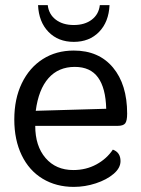

<svg xmlns="http://www.w3.org/2000/svg" viewBox="-20 -720 552 752"><path d="M36 -252Q36 -333 65.5 -394Q95 -455 147.5 -488.5Q200 -522 269 -522Q367 -522 422.5 -455.5Q478 -389 478 -275Q478 -247 470.5 -237Q463 -227 440 -227H118Q118 -148 158.5 -101Q199 -54 267 -54Q317 -54 357.5 -76Q398 -98 422 -134Q452 -123 452 -89Q452 -62 425 -39Q398 -16 355.5 -2Q313 12 269 12Q200 12 147 -20Q94 -52 65 -112Q36 -172 36 -252ZM396 -294Q394 -375 364 -416.5Q334 -458 273 -458Q209 -458 170 -414Q131 -370 120 -286ZM129 -700H167Q171 -664 198.5 -643Q226 -622 269 -622Q312 -622 339.5 -643Q367 -664 371 -700H409Q406 -634 368 -595Q330 -556 269 -556Q208 -556 170 -595Q132 -634 129 -700Z"/></svg>

Font: Thasadith
Style: Bold
Weight: 700
Designer: Cadson Demak Co.,Ltd.
Foundry: Cadson Demak Co.,Ltd.
Version: Version 1.000; ttfautohint (v1.6)